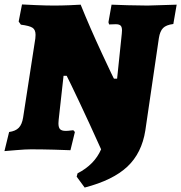

<svg xmlns="http://www.w3.org/2000/svg" viewBox="-28 -672 815 864"><path d="M335 -651Q377 -547 431 -431Q485 -315 485 -318H499L520 -520Q521 -526 521 -535Q521 -551 514.5 -557Q508 -563 493 -563L463 -562L460 -572L474 -651Q495 -650 546.5 -648.5Q598 -647 636 -647L767 -651L752 -564Q720 -560 706 -546Q692 -532 687 -501L626 -85Q610 17 545 78Q480 139 353 172L317 123L321 108Q397 69 427 0Q374 -118 329.5 -212Q285 -306 272 -331H258L236 -133Q235 -127 235 -117Q235 -98 242.5 -90.5Q250 -83 268 -83Q278 -83 288 -84.5Q298 -86 302 -86L309 -78L289 4Q272 3 216 1.5Q160 0 111 0Q87 0 46 3.5Q5 7 -8 8L13 -78Q42 -82 56.5 -97Q71 -112 76 -143L131 -499Q132 -505 132 -515Q132 -538 118.5 -547Q105 -556 66 -561L56 -575L71 -652Q86 -651 133.5 -649Q181 -647 215 -647Q247 -647 285 -648.5Q323 -650 335 -651Z"/></svg>

Font: Alegreya Black
Style: Italic
Weight: 900
Italic angle: -7°
Designer: Juan Pablo del Peral
Foundry: Huerta Tipografica
Version: Version 2.007; ttfautohint (v1.6)